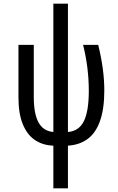

<svg xmlns="http://www.w3.org/2000/svg" viewBox="-20 -780 640 1040"><path d="M269 9Q211 7 168.5 -22Q126 -51 103 -108.5Q80 -166 80 -251V-537H163V-255Q163 -164 188.5 -117Q214 -70 269 -65V-760H348V-65Q408 -70 434.5 -124Q461 -178 461 -288Q461 -349 453.5 -411Q446 -473 430 -537H512Q529 -467 537 -406.5Q545 -346 545 -290Q545 -191 522 -125.5Q499 -60 455 -27.5Q411 5 348 9V240H269Z"/></svg>

Font: Noto Sans Mono
Style: Regular
Weight: 400
Designer: Monotype Design Team
Foundry: Monotype Imaging Inc.
Version: Version 2.014